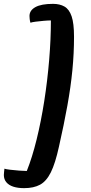

<svg xmlns="http://www.w3.org/2000/svg" viewBox="-57 -820 474 996"><path d="M218 -800Q253 -800 277.5 -786Q302 -772 314.5 -735.5Q327 -699 327 -629Q327 -543 318.5 -456Q310 -369 292.5 -272Q275 -175 249 -60Q230 27 207 73.5Q184 120 151 138Q118 156 68 156Q36 156 12.5 148.5Q-11 141 -24 125.5Q-37 110 -37 88Q-37 82 -36 73.5Q-35 65 -34 55Q-26 58 -4.5 60.5Q17 63 42 65Q67 67 82 67Q110 -3 133 -96.5Q156 -190 172.5 -295.5Q189 -401 198 -508.5Q207 -616 207 -714Q192 -714 169.5 -712Q147 -710 127.5 -707.5Q108 -705 101 -702Q98 -711 97 -721.5Q96 -732 96 -737Q96 -766 126.5 -783Q157 -800 218 -800Z"/></svg>

Font: Lemonada
Style: Regular
Weight: 400
Designer: Mohamed Gaber (Arabic), Eduardo Tunni (Latin)
Foundry: Kief Type Foundry
Version: Version 4.005